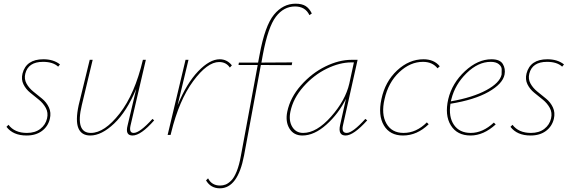

<svg xmlns="http://www.w3.org/2000/svg" viewBox="-20 -731 3103 1040"><path d="M124 3Q51 3 15 -44L26 -55Q59 -11 126 -11Q170 -11 198.5 -33Q227 -55 235 -90Q242 -121 228 -146.5Q214 -172 190.5 -191Q167 -210 143.5 -229Q120 -248 107 -274.5Q94 -301 102 -333Q122 -410 215 -410Q270 -410 305 -382L295 -370Q267 -396 213 -396Q133 -396 117 -332Q110 -303 123.5 -278.5Q137 -254 160.5 -235Q184 -216 208 -196.5Q232 -177 245 -149Q258 -121 250 -87Q240 -46 207 -21.5Q174 3 124 3Z M806 -87 815 -79Q743 3 698 3Q657 3 671 -51L718 -250Q667 -127 598.5 -62Q530 3 469 3Q421 3 404.5 -37Q388 -77 406 -161L466 -407H482L423 -161Q387 -11 472 -11Q546 -11 628 -116Q710 -221 754 -407H770L687 -51Q678 -11 704 -11Q737 -11 806 -87Z M1170 -410Q1210 -410 1236 -377L1225 -365Q1205 -395 1167 -395Q1103 -395 1026.5 -291.5Q950 -188 907 -12L904 0H888L985 -407H1001L942 -161Q991 -280 1053.5 -345Q1116 -410 1170 -410Z M1581 -711Q1616 -711 1636 -698Q1656 -685 1669 -658L1656 -649Q1634 -696 1578 -696Q1517 -696 1474.5 -640.5Q1432 -585 1404 -436L1396 -392L1563 -393L1560 -378L1393 -379L1302 111Q1268 289 1171 289Q1121 289 1096 246L1107 235Q1127 274 1172 274Q1188 274 1202 268.5Q1216 263 1232 247.5Q1248 232 1262 197.5Q1276 163 1285 112L1376 -379H1272L1274 -392H1378L1386 -434Q1415 -592 1464 -651.5Q1513 -711 1581 -711Z M1959 -87 1969 -79Q1895 3 1852 3Q1810 3 1822 -53L1854 -196Q1814 -115 1748 -56Q1682 3 1618 3Q1571 3 1548 -34.5Q1525 -72 1536 -126Q1552 -203 1610.5 -269Q1669 -335 1742.5 -371Q1816 -407 1884 -407H1917L1838 -53Q1828 -11 1858 -11Q1890 -11 1959 -87ZM1622 -11Q1695 -11 1773 -99Q1851 -187 1872 -278L1897 -393H1883Q1820 -393 1750 -359Q1680 -325 1624 -262Q1568 -199 1553 -126Q1543 -77 1563 -44Q1583 -11 1622 -11Z M2350 -361Q2322 -396 2271 -396Q2202 -396 2142.5 -340Q2083 -284 2063 -194Q2044 -113 2073 -62Q2102 -11 2166 -11Q2235 -11 2292 -68L2302 -58Q2239 3 2163 3Q2092 3 2059.5 -51.5Q2027 -106 2046 -194Q2066 -289 2131 -349.5Q2196 -410 2274 -410Q2331 -410 2362 -372Z M2642 -410Q2688 -410 2703.5 -384.5Q2719 -359 2713 -327Q2703 -277 2626.5 -233.5Q2550 -190 2420 -169Q2409 -98 2439 -54.5Q2469 -11 2530 -11Q2595 -11 2655 -67L2665 -57Q2599 3 2529 3Q2456 3 2422 -52Q2388 -107 2408 -194Q2429 -281 2498.5 -345.5Q2568 -410 2642 -410ZM2697 -327Q2697 -339 2697.5 -354.5Q2698 -370 2682.5 -383Q2667 -396 2638 -396Q2570 -396 2507.5 -335Q2445 -274 2425 -194L2422 -182Q2541 -203 2614 -242.5Q2687 -282 2697 -327Z M2854 3Q2781 3 2745 -44L2756 -55Q2789 -11 2856 -11Q2900 -11 2928.5 -33Q2957 -55 2965 -90Q2972 -121 2958 -146.5Q2944 -172 2920.5 -191Q2897 -210 2873.5 -229Q2850 -248 2837 -274.5Q2824 -301 2832 -333Q2852 -410 2945 -410Q3000 -410 3035 -382L3025 -370Q2997 -396 2943 -396Q2863 -396 2847 -332Q2840 -303 2853.5 -278.5Q2867 -254 2890.5 -235Q2914 -216 2938 -196.5Q2962 -177 2975 -149Q2988 -121 2980 -87Q2970 -46 2937 -21.5Q2904 3 2854 3Z"/></svg>

Font: EauTest Thin
Style: Italic
Weight: 250
Italic angle: -12°
Designer: Christian Thalmann (Catharsis Fonts)
Version: Version 0.001;PS 000.001;hotconv 1.0.88;makeotf.lib2.5.64775